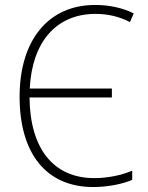

<svg xmlns="http://www.w3.org/2000/svg" viewBox="-20 -744 595 774"><path d="M356 10C411 10 472 -1 513 -19V-56C466 -36 410 -26 360 -26C197 -26 101 -143 99 -351H431V-387H100C109 -575 207 -688 365 -688C413 -688 459 -678 504 -655L519 -690C473 -713 419 -724 363 -724C175 -724 59 -582 59 -354C59 -127 165 10 356 10Z"/></svg>

Font: Noto Sans SemiCondensed ExtraLight
Style: Regular
Weight: 200
Width: 4
Designer: Monotype Design Team
Foundry: Monotype Imaging Inc.
Version: Version 2.013